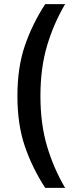

<svg xmlns="http://www.w3.org/2000/svg" viewBox="-20 -770 363 926"><path d="M64 -307Q64 -445 100 -550Q136 -655 198 -750H294Q239 -657 207 -549.5Q175 -442 175 -307Q175 -172 207 -64.5Q239 43 294 136H198Q136 41 100 -64Q64 -169 64 -307Z"/></svg>

Font: Cabin SemiBold
Style: Regular
Weight: 600
Designer: Pablo Impallari
Foundry: Pablo Impallari. http://www.impallari.com Igino Marini. http://www.ikern.com
Version: Version 2.200